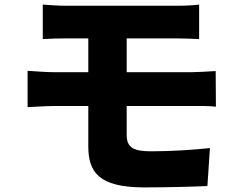

<svg xmlns="http://www.w3.org/2000/svg" viewBox="-20 -769 1040 835"><path d="M100 -461V-303C132 -305 188 -308 218 -308H364V-134C364 -22 407 46 608 46C701 46 824 43 882 40L893 -125C816 -117 724 -111 638 -111C564 -111 531 -125 531 -182V-308H817C839 -308 889 -309 919 -305L918 -460C890 -458 834 -455 813 -455H531V-602H752C789 -602 819 -600 846 -599V-749C822 -746 786 -744 752 -744C655 -744 361 -744 267 -744C230 -744 197 -747 166 -749V-599C197 -601 230 -602 267 -602H364V-455H218C185 -455 129 -459 100 -461Z"/></svg>

Font: Noto Sans TC Black
Style: Regular
Weight: 900
Designer: Ryoko NISHIZUKA 西塚涼子 (kana, bopomofo & ideographs); Paul D. Hunt (Latin, Greek & Cyrillic); Sandoll Communications 산돌커뮤니
Foundry: Adobe
Version: Version 2.004;hotconv 1.0.118;makeotfexe 2.5.65603